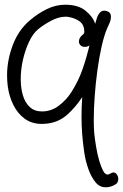

<svg xmlns="http://www.w3.org/2000/svg" viewBox="-20 -510 522 815"><path d="M429 285Q402 285 384.5 262.5Q367 240 356 210Q343 174 337.5 136Q332 98 329 61Q326 23 326 -14Q326 -56 329 -98L325 -92Q301 -56 268 -25.5Q235 5 191 13Q173 16 158 16Q115 16 85 -6Q55 -28 37 -64Q19 -100 13 -143Q10 -166 10 -190Q10 -254 34 -318Q58 -382 106 -423Q141 -453 179 -471.5Q217 -490 257 -490Q311 -490 342.5 -465Q374 -440 384 -409Q387 -420 391.5 -434Q396 -448 405 -457.5Q414 -467 429 -464Q442 -461 446.5 -454.5Q451 -448 451 -439Q451 -426 445 -412.5Q439 -399 435 -390Q422 -360 411.5 -313.5Q401 -267 393.5 -212Q386 -157 382 -102Q378 -47 378 -2Q378 14 378.5 28.5Q379 43 380 55Q382 76 387.5 110.5Q393 145 402 175Q409 198 417.5 214.5Q426 231 437 231Q440 231 442.5 229.5Q445 228 448 227Q456 222 461 222Q470 222 476 230.5Q482 239 482 250Q482 257 479 263.5Q476 270 468 274Q449 285 429 285ZM158 -37Q198 -37 230.5 -62Q263 -87 283 -119Q313 -166 330 -215Q347 -264 360 -317Q351 -311 340 -311Q328 -311 321.5 -318Q315 -325 315 -334Q315 -348 328 -360L333 -364Q338 -369 338 -374Q338 -404 319 -418.5Q300 -433 271 -438Q267 -439 258 -439Q229 -439 197 -422Q165 -405 142 -386Q120 -368 103.5 -333Q87 -298 77.5 -256.5Q68 -215 68 -174Q68 -137 77 -106Q86 -75 106 -56Q126 -37 158 -37Z"/></svg>

Font: Twinkle Star
Style: Regular
Weight: 400
Designer: Robert E. Leuschke
Foundry: Robert E. Leuschke
Version: Version 2.010; ttfautohint (v1.8.3)